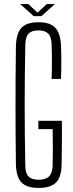

<svg xmlns="http://www.w3.org/2000/svg" viewBox="-20 -915 360 941"><path d="M170 6Q111 6 85.5 -20.5Q60 -47 58 -108Q56 -259 56 -399.5Q56 -540 58 -690Q60 -752 85.5 -779Q111 -806 169 -806Q225 -806 250.5 -779.5Q276 -753 279 -692Q282 -610 279 -528H233Q236 -613 233 -697Q232 -734 216.5 -750Q201 -766 169 -766Q135 -766 120 -750Q105 -734 104 -697Q101 -542 101 -400Q101 -258 104 -103Q104 -67 119.5 -50.5Q135 -34 170 -34Q204 -34 220.5 -50.5Q237 -67 238 -103Q240 -192 238 -282H168V-323H283Q284 -287 283.5 -235.5Q283 -184 282 -108Q281 -47 254.5 -20.5Q228 6 170 6ZM79 -895H119L164 -853L209 -895H249L183 -836H145Z"/></svg>

Font: Big Shoulders Display Light
Style: Regular
Weight: 300
Designer: Patric King
Foundry: XO Type Co
Version: Version 1.000; ttfautohint (v1.8.2)